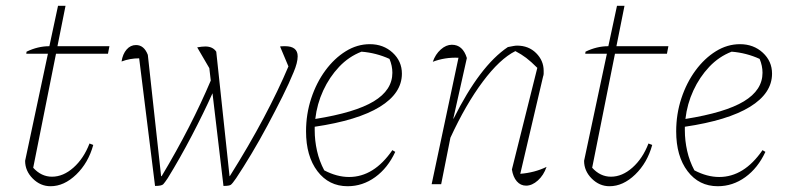

<svg xmlns="http://www.w3.org/2000/svg" viewBox="-20 -638 2735 665"><path d="M155 7Q120 7 93.5 -19.5Q67 -46 67 -81L146 -452H71L72 -459Q111 -478 151 -478L181 -618H207L179 -478H359L354 -452H174L95 -57Q123 -26 160 -26Q199 -26 234.5 -57.5Q270 -89 290 -141L303 -136Q286 -74 244 -33.5Q202 7 155 7Z M517 6 462 -436Q430 -436 401 -425Q405 -451 418.5 -466.5Q432 -482 451 -482Q479 -482 492 -448L538 -28H540Q592 -115 634.5 -198Q677 -281 710 -359L705 -402L663 -474Q680 -477 691 -477Q717 -477 729 -459L775 -28H776Q842 -133 893 -229Q944 -325 979 -408L950 -477Q953 -478 967 -478Q1011 -478 1011 -443Q1011 -421 997 -388Q982 -351 958 -303Q934 -255 906.5 -203.5Q879 -152 850.5 -104.5Q822 -57 798 -21Q785 -2 779.5 2Q774 6 754 6L716 -315Q686 -248 644.5 -168.5Q603 -89 561 -21Q551 -6 545.5 0Q540 6 517 6Z M1184 7Q1119 7 1079.5 -45Q1040 -97 1040 -183Q1040 -243 1058 -297.5Q1076 -352 1107 -394Q1138 -436 1177.5 -460.5Q1217 -485 1261 -485Q1308 -485 1340 -455.5Q1372 -426 1372 -383Q1372 -315 1295.5 -268Q1219 -221 1070 -199Q1070 -193 1070 -187Q1070 -151 1078 -115.5Q1086 -80 1103 -48Q1147 -25 1189 -25Q1275 -25 1339 -118L1349 -112Q1323 -56 1279.5 -24.5Q1236 7 1184 7ZM1339 -386Q1339 -410 1329 -434Q1283 -455 1232 -459Q1188 -442 1154.5 -406.5Q1121 -371 1099.5 -324.5Q1078 -278 1072 -226Q1210 -248 1274.5 -287Q1339 -326 1339 -386Z M1475 0 1568 -438Q1521 -440 1479 -424Q1488 -450 1506.5 -466.5Q1525 -483 1545 -483Q1583 -483 1597 -437L1550 -227H1551Q1642 -410 1739 -475Q1750 -477 1757.5 -478.5Q1765 -480 1771 -480Q1811 -480 1837 -454Q1863 -428 1863 -393Q1863 -388 1863 -383Q1863 -378 1861 -373L1782 -36Q1832 -40 1873 -60Q1863 -31 1843 -13Q1823 5 1802 5Q1783 5 1770 -10Q1757 -25 1753 -51L1841 -403Q1819 -425 1802.5 -437.5Q1786 -450 1765 -461Q1711 -434 1652 -355Q1593 -276 1540 -161L1508 0Z M2091 7Q2056 7 2029.5 -19.5Q2003 -46 2003 -81L2082 -452H2007L2008 -459Q2047 -478 2087 -478L2117 -618H2143L2115 -478H2295L2290 -452H2110L2031 -57Q2059 -26 2096 -26Q2135 -26 2170.5 -57.5Q2206 -89 2226 -141L2239 -136Q2222 -74 2180 -33.5Q2138 7 2091 7Z M2466 7Q2401 7 2361.5 -45Q2322 -97 2322 -183Q2322 -243 2340 -297.5Q2358 -352 2389 -394Q2420 -436 2459.5 -460.5Q2499 -485 2543 -485Q2590 -485 2622 -455.5Q2654 -426 2654 -383Q2654 -315 2577.5 -268Q2501 -221 2352 -199Q2352 -193 2352 -187Q2352 -151 2360 -115.5Q2368 -80 2385 -48Q2429 -25 2471 -25Q2557 -25 2621 -118L2631 -112Q2605 -56 2561.5 -24.5Q2518 7 2466 7ZM2621 -386Q2621 -410 2611 -434Q2565 -455 2514 -459Q2470 -442 2436.5 -406.5Q2403 -371 2381.5 -324.5Q2360 -278 2354 -226Q2492 -248 2556.5 -287Q2621 -326 2621 -386Z"/></svg>

Font: Piazzolla Thin
Style: Italic
Weight: 100
Italic angle: -11.3°
Designer: Juan Pablo del Peral
Foundry: Huerta Tipografica
Version: Version 1.330